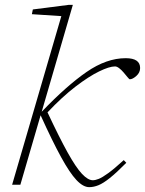

<svg xmlns="http://www.w3.org/2000/svg" viewBox="-20 -762 598 792"><path d="M280.5 -742 152 -301Q255 -408.5 337.2 -465.2Q419.5 -522 498.5 -522Q558 -522 558 -481.5Q558 -462.5 542.5 -448.8Q527 -435 515.5 -435Q513 -435 505.8 -444Q498.5 -453 489.5 -463.5Q481 -473.5 471.5 -480.8Q462 -488 454.5 -488Q431 -488 388.5 -467.2Q346 -446.5 291.2 -404.5Q236.5 -362.5 176 -298.5Q225 -194 259.2 -132.5Q293.5 -71 318.2 -44.8Q343 -18.5 363 -18.5Q373 -18.5 387.5 -24.2Q402 -30 426.5 -47.8Q451 -65.5 490.5 -101.5L501 -90.5Q460.5 -49.5 433.2 -27.8Q406 -6 386.2 2Q366.5 10 348 10Q323 10 295.2 -19.5Q267.5 -49 231.8 -114.2Q196 -179.5 147.5 -286.5L64 0H30L233 -695.5L111.5 -703.5L115.5 -723L264 -742Z"/></svg>

Font: Newsreader Caption ExtraLight
Style: Italic
Weight: 275
Italic angle: -17°
Designer: Hugues Gentile
Foundry: Production Type
Version: Version 1.001